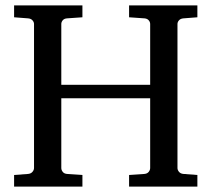

<svg xmlns="http://www.w3.org/2000/svg" viewBox="-20 -691 783 711"><path d="M458 0V-43L515.1 -46.9Q525.4 -47.9 530.8 -54.7Q536.1 -61.5 536.1 -68.8V-327.1H207V-68.8Q207 -61.5 212.2 -54.7Q217.3 -47.9 228 -46.9L285.2 -43V0H32.2V-43L84 -46.9Q94.7 -47.9 100.3 -54.7Q106 -61.5 106 -68.8V-602.1Q106 -609.4 100.3 -615.7Q94.7 -622.1 84 -623L32.2 -627V-670.9H285.2V-627L228 -623Q217.3 -622.1 212.2 -615.7Q207 -609.4 207 -602.1V-377H536.1V-602.1Q536.1 -609.4 530.8 -615.7Q525.4 -622.1 515.1 -623L458 -627V-670.9H710.9V-627L659.2 -623Q648.4 -622.1 642.8 -615.7Q637.2 -609.4 637.2 -602.1V-68.8Q637.2 -61.5 642.8 -54.7Q648.4 -47.9 659.2 -46.9L710.9 -43V0Z"/></svg>

Font: Tagmukay Beta
Style: Regular
Weight: 400
Designer: Peter Martin
Foundry: SIL International
Version: Version 2.000; dev 82b92eM